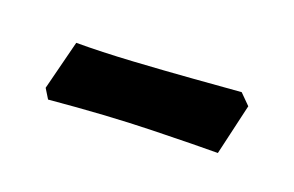

<svg xmlns="http://www.w3.org/2000/svg" viewBox="-32 -367 373 244"><g transform="rotate(20 154.0 -244.5)"><path d="M38 -198 30 -211 47 -278Q81 -278 122.5 -280.5Q164 -283 202.5 -286Q241 -289 266 -291L280 -277L264 -208Q236 -208 175.5 -206.5Q115 -205 38 -198Z"/></g></svg>

Font: Labrada ExtraBold
Style: Italic
Weight: 800
Italic angle: -7°
Designer: Mercedes Jáuregui
Foundry: Omnibus-Type Team
Version: Version 1.000; ttfautohint (v1.8.4.7-5d5b)